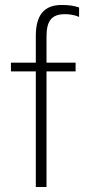

<svg xmlns="http://www.w3.org/2000/svg" viewBox="-20 -752 385 772"><path d="M167 -500V-605C167 -666 186 -695 241 -695C259 -695 280 -692 298 -684V-722C277 -729 257 -732 228 -732C157 -732 124 -691 124 -607V-500H24V-465H124V0H167V-465H284V-500Z"/></svg>

Font: Perun ExtraLight
Style: Regular
Weight: 200
Foundry: Copyright (c) Stefan Peev, Context Ltd, 2016
Version: Version 1.089